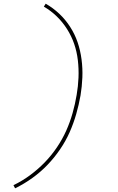

<svg xmlns="http://www.w3.org/2000/svg" viewBox="-20 -861 640 1042"><path d="M62 161 53 144Q101 121 143.5 89.5Q186 58 222.5 20.5Q259 -17 289 -61.5Q319 -106 339.5 -152Q360 -198 374 -247.5Q388 -297 396 -346Q404 -392 406 -439.5Q408 -487 402.5 -534Q397 -581 382.5 -623Q368 -665 344 -703Q320 -741 288 -772Q256 -803 218 -825L228 -841Q268 -818 301.5 -786.5Q335 -755 360.5 -715.5Q386 -676 401 -632Q416 -588 422.5 -539Q429 -490 427 -440.5Q425 -391 417 -343Q408 -292 393.5 -241.5Q379 -191 358 -143.5Q337 -96 306 -50.5Q275 -5 237.5 34Q200 73 155.5 105Q111 137 62 161Z"/></svg>

Font: Iosevka Curly Slab ThEx
Style: Italic
Weight: 100
Width: 7
Italic angle: -9°
Monospace: yes
Designer: Belleve Invis
Foundry: Belleve Invis
Version: Version 11.1.0; ttfautohint (v1.8.3)